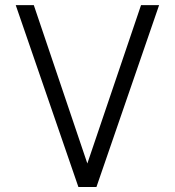

<svg xmlns="http://www.w3.org/2000/svg" viewBox="-20 -743 695 763"><path d="M327.1 -93.3 540.5 -722.7H612.3L363.3 0H291.5L42.5 -722.7H114.3Z"/></svg>

Font: Giphurs Light
Style: Regular
Weight: 300
Version: Version 0.920; ttfautohint (v1.8.4.7-5d5b)